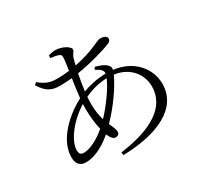

<svg xmlns="http://www.w3.org/2000/svg" viewBox="-168 -1009 1335 1273"><g transform="rotate(-30 500.0 -372.5)"><path d="M158 -651C201 -585 237 -566 302 -566C331 -566 363 -568 393 -571C386 -525 379 -474 374 -428C259 -368 128 -249 128 -118C128 -65 153 -40 198 -40C258 -40 331 -73 403 -135C415 -105 431 -85 449 -85C466 -85 479 -93 479 -112C479 -133 467 -155 454 -184C537 -269 610 -374 646 -452C759 -437 826 -354 826 -258C826 -102 675 -12 431 20L435 42C696 36 895 -51 895 -240C895 -352 810 -464 657 -482C660 -496 658 -506 649 -517C629 -539 598 -551 562 -560L552 -543C589 -523 605 -510 602 -485C536 -484 473 -470 424 -451C429 -493 437 -538 445 -578C553 -595 671 -630 713 -648C731 -656 736 -664 736 -677C736 -694 717 -705 683 -705C665 -705 595 -658 457 -631L468 -675C477 -710 495 -713 495 -734C495 -753 444 -787 387 -787C375 -787 354 -782 337 -778L336 -757C357 -755 377 -752 395 -746C409 -740 413 -736 413 -719C413 -702 408 -666 401 -622C371 -618 340 -616 309 -616C259 -616 227 -624 174 -667ZM593 -455C565 -390 500 -300 436 -232C426 -265 418 -306 418 -361L420 -412C478 -439 531 -453 593 -455ZM388 -186C333 -139 266 -102 216 -102C192 -102 182 -113 182 -140C182 -209 257 -315 371 -386L370 -349C370 -296 376 -235 388 -186Z"/></g></svg>

Font: Noto Serif CJK TC
Style: Regular
Weight: 400
Designer: Ryoko NISHIZUKA 西塚涼子 (kana & ideographs); Frank Grießhammer (Latin, Greek & Cyrillic); Wenlong ZHANG 张文龙 (bopomofo); San
Foundry: Adobe
Version: Version 2.001;hotconv 1.1.0;makeotfexe 2.6.0